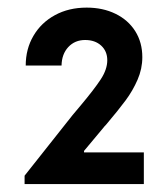

<svg xmlns="http://www.w3.org/2000/svg" viewBox="-20 -916 428 492"><path d="M43 -465.8 166 -621.1 186.5 -645.5Q221.7 -687.5 238.3 -712.9Q254.9 -738.3 254.9 -761.7Q254.9 -784.7 239.3 -799.1Q223.6 -813.5 198.2 -813.5Q171.9 -813.5 155 -795.4Q138.2 -777.3 137.7 -748H45.9Q45.9 -790.5 65.7 -824.2Q85.4 -857.9 120.8 -877.2Q156.2 -896.5 202.1 -896.5Q243.7 -896.5 276.1 -880.6Q308.6 -864.7 326.7 -835.9Q344.7 -807.1 344.7 -769.5Q344.7 -739.7 332.5 -711.7Q320.3 -683.6 302.2 -659.2Q284.2 -634.8 252 -596.7Q247.1 -591.8 245.1 -588.9L195.3 -529.3V-525.4H348.6V-444.3H43Z"/></svg>

Font: Reddit Sans Vanilla SemiBold
Style: Regular
Weight: 600
Designer: Stephen Hutchings
Foundry: Reddit
Version: Version 1.013